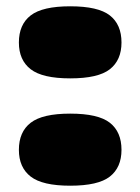

<svg xmlns="http://www.w3.org/2000/svg" viewBox="-20 -579 446 610"><path d="M40 -103Q40 -160 77.5 -189Q115 -218 203 -218Q292 -218 329 -189Q366 -160 366 -103Q366 -47 329 -18Q292 11 203 11Q115 11 77.5 -18Q40 -47 40 -103ZM40 -444Q40 -501 77.5 -530Q115 -559 203 -559Q292 -559 329 -530Q366 -501 366 -444Q366 -388 329 -359Q292 -330 203 -330Q115 -330 77.5 -359Q40 -388 40 -444Z"/></svg>

Font: Georama ExtraExtended Black
Style: Regular
Weight: 900
Width: 8
Designer: Jean-Baptiste Levee
Foundry: Production Type
Version: Version 1.000